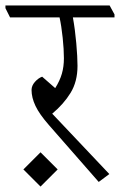

<svg xmlns="http://www.w3.org/2000/svg" viewBox="-49 -654 441 706"><path d="M372 -590H219Q227 -546 231.5 -495Q236 -444 236 -412Q236 -354 210.5 -312.5Q185 -271 143 -236L353 -14L314 15L131 -194Q96 -234 81.5 -264.5Q67 -295 67 -323Q67 -339 79.5 -353Q92 -367 106 -372L154 -330Q171 -357 178.5 -383Q186 -409 186 -440Q186 -472 181.5 -515Q177 -558 170 -590H-12L-29 -624V-634H354L372 -601ZM100 -94 163 -31 100 32 37 -31Z"/></svg>

Font: Martel UltraLight
Style: Regular
Weight: 250
Designer: Dan Reynolds
Foundry: Dan Reynolds
Version: Version 1.001; ttfautohint (v1.1) -l 5 -r 5 -G 72 -x 0 -D la